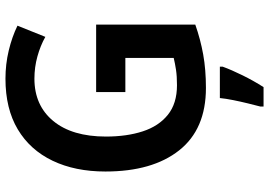

<svg xmlns="http://www.w3.org/2000/svg" viewBox="-161 -603 985 703"><g transform="rotate(-90 331.5 -251.5)"><path d="M346 -392H593V-29Q539 -10 483.5 0Q428 10 361 10Q210 10 132.5 -88Q55 -186 55 -358Q55 -469 94.5 -551.5Q134 -634 209.5 -679Q285 -724 395 -724Q448 -724 498 -712Q548 -700 589 -680L548 -578Q516 -596 476.5 -607Q437 -618 395 -618Q297 -618 240 -549Q183 -480 183 -356Q183 -280 202 -221.5Q221 -163 262.5 -129.5Q304 -96 371 -96Q404 -96 427 -99.5Q450 -103 471 -108V-285H346ZM439 71Q427 104 407 144.5Q387 185 364 221H293V209Q298 190 304.5 163.5Q311 137 316.5 109.5Q322 82 324 61H439Z"/></g></svg>

Font: Noto Sans Malayalam SemiCondensed SemiBold
Style: Regular
Weight: 600
Width: 4
Designer: Jelle Bosma - Monotype Design Team
Foundry: Monotype Imaging Inc.
Version: Version 2.104; ttfautohint (v1.8.4.7-5d5b)